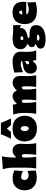

<svg xmlns="http://www.w3.org/2000/svg" viewBox="1576 -2390 1020 4212"><g transform="rotate(-90 2086.0 -284.0)"><path d="M293 12Q206.5 12 145 -21.2Q83.5 -54.5 50.8 -113.2Q18 -172 18 -249Q18 -326.5 47 -387Q76 -447.5 134.2 -482.2Q192.5 -517 281 -517Q331.5 -517 376.8 -505.8Q422 -494.5 454 -483L439 -291Q392 -313.5 358.2 -323.2Q324.5 -333 308 -333Q281 -331 262.5 -311.2Q244 -291.5 244 -256Q244 -212.5 274.2 -189.8Q304.5 -167 353 -166Q369 -166 394.5 -173.2Q420 -180.5 443 -194L451 -7Q420.5 -2 377.8 5Q335 12 293 12Z M496 0Q504.5 -52 509.2 -101Q514 -150 514 -213V-493Q514 -552.5 506.2 -611.2Q498.5 -670 479 -732L762 -752Q751 -694.5 743.5 -629.8Q736 -565 736 -493V-447H753Q779.5 -480 813.8 -499Q848 -518 881 -518Q953 -518 995.5 -474.5Q1038 -431 1038 -341Q1038 -308 1035.5 -275.2Q1033 -242.5 1033 -213Q1033 -150 1037 -101Q1041 -52 1052 0H796Q803 -52 807 -99.5Q811 -147 811 -200V-238Q811 -279.5 804 -298.8Q797 -318 779 -318Q772.5 -318 758.5 -309Q744.5 -300 736 -291V-200Q736 -147 740.5 -99.5Q745 -52 754 0Z M1374 16Q1273 16 1210.5 -21.5Q1148 -59 1119 -120Q1090 -181 1090 -251Q1090 -326 1120 -386.5Q1150 -447 1211.8 -482.5Q1273.5 -518 1369 -518Q1467 -518 1529.5 -482.2Q1592 -446.5 1622 -386Q1652 -325.5 1652 -251Q1652 -174 1620.8 -113.8Q1589.5 -53.5 1527.5 -18.8Q1465.5 16 1374 16ZM1373 -161Q1398 -164 1412 -187.8Q1426 -211.5 1426 -251Q1426 -329 1373 -341Q1346 -337.5 1331 -313.8Q1316 -290 1316 -251Q1316 -213.5 1331.8 -188.8Q1347.5 -164 1373 -161ZM1149 -554Q1177 -609 1202.5 -664.2Q1228 -719.5 1245 -774H1497Q1515 -719.5 1540.2 -664.2Q1565.5 -609 1593 -554L1448 -552Q1407 -598.5 1371.5 -644.5Q1336.5 -598.5 1297 -554Z M1696 0Q1704.5 -52 1709.2 -101Q1714 -150 1714 -213V-263Q1714 -322.5 1706.8 -381.2Q1699.5 -440 1680 -502L1898 -512L1908 -431H1925Q1957.5 -471.5 1998.8 -494.8Q2040 -518 2079 -518Q2121.5 -518 2153.5 -496.8Q2185.5 -475.5 2201.5 -431H2215Q2247.5 -471.5 2290.2 -494.8Q2333 -518 2372 -518Q2442.5 -518 2484.8 -474.5Q2527 -431 2527 -341Q2527 -308 2524.5 -275.2Q2522 -242.5 2522 -213Q2522 -150 2526 -101Q2530 -52 2541 0H2285Q2292 -52 2296 -99.5Q2300 -147 2300 -200V-238Q2300 -318 2271 -318Q2265.5 -318 2253.5 -310.8Q2241.5 -303.5 2232.5 -295.5Q2231.5 -274 2230.2 -253Q2229 -232 2229 -213Q2229 -150 2233 -101Q2237 -52 2248 0H1992Q1999 -52 2003 -99.5Q2007 -147 2007 -200V-238Q2007 -318 1978 -318Q1972 -318 1958.2 -309Q1944.5 -300 1936 -291V-200Q1936 -147 1940.5 -99.5Q1945 -52 1954 0Z M2708 14Q2663 14 2634 -5.5Q2605 -25 2591 -57Q2577 -89 2577 -126Q2577 -170.5 2593.2 -199.2Q2609.5 -228 2634 -245.5Q2658.5 -263 2684.5 -271.8Q2710.5 -280.5 2730 -284L2858 -308Q2859 -321 2840.2 -330Q2821.5 -339 2777 -339Q2766 -339 2736.5 -332.2Q2707 -325.5 2671.8 -314.2Q2636.5 -303 2608 -290L2600 -481Q2625.5 -487 2664 -495.8Q2702.5 -504.5 2748.2 -511.2Q2794 -518 2842 -518Q2942 -518 3000 -474.8Q3058 -431.5 3058 -333Q3058 -307 3056 -271.5Q3054 -236 3054 -212V-190Q3054 -147.5 3060 -99.8Q3066 -52 3086 0H2876L2860 -73H2846Q2826 -42.5 2790 -14.2Q2754 14 2708 14ZM2812 -153Q2822.5 -153 2833.2 -160.5Q2844 -168 2852 -179V-250Q2846 -243.5 2838.2 -238.2Q2830.5 -233 2814 -226Q2803 -221.5 2792.5 -212.8Q2782 -204 2782 -186Q2782 -169 2791.8 -161Q2801.5 -153 2812 -153Z M3328 206Q3251 206 3206.8 190.8Q3162.5 175.5 3143.8 149.8Q3125 124 3125 93Q3125 65.5 3141.2 45.2Q3157.5 25 3180.2 12.5Q3203 0 3223 -5V-18Q3198.5 -22.5 3177.8 -43Q3157 -63.5 3157 -95Q3157 -120 3173 -144Q3189 -168 3224 -180V-193Q3177.5 -212 3144.8 -248Q3112 -284 3112 -347Q3112 -392 3134.8 -431Q3157.5 -470 3209 -494Q3260.5 -518 3347 -518Q3379.5 -518 3403.5 -515Q3427.5 -512 3454 -509Q3480.5 -506 3521 -506H3640V-335Q3607.5 -349.5 3577 -358Q3578 -349.5 3578 -340Q3578 -296 3554.8 -266.8Q3531.5 -237.5 3494.5 -220.2Q3457.5 -203 3417 -195Q3386.5 -189 3372.2 -183.2Q3358 -177.5 3358 -164Q3358 -153 3372 -149.5Q3386 -146 3415 -146H3433Q3490.5 -146 3537.5 -134.5Q3584.5 -123 3612.2 -92Q3640 -61 3640 -2Q3640 58 3612.2 98.2Q3584.5 138.5 3538.5 162Q3492.5 185.5 3437.5 195.8Q3382.5 206 3328 206ZM3343 -278Q3358 -280.5 3378 -290.2Q3398 -300 3398 -315Q3398 -328 3383.2 -336.2Q3368.5 -344.5 3345 -346Q3331 -344 3322 -335Q3313 -326 3313 -314Q3313 -289.5 3343 -278ZM3371 74Q3393 70 3413.5 60.5Q3434 51 3434 40Q3434 29.5 3415.5 21.8Q3397 14 3360 14H3353Q3339.5 15.5 3319.8 23Q3300 30.5 3300 42Q3300 53 3317.2 62.8Q3334.5 72.5 3371 74Z M3959 16Q3854 16 3789 -18Q3724 -52 3694 -112.2Q3664 -172.5 3664 -251Q3664 -329.5 3691 -389.8Q3718 -450 3774.2 -484Q3830.5 -518 3919 -518Q4030 -518 4091 -463.5Q4152 -409 4152 -288Q4152 -266.5 4150.8 -250.2Q4149.5 -234 4147 -218H3876Q3884 -190.5 3911 -176.8Q3938 -163 3988 -163Q4003.5 -163 4029.8 -168.2Q4056 -173.5 4085 -181Q4114 -188.5 4138 -196L4145 -12Q4112 -4.5 4067.5 5.8Q4023 16 3959 16ZM3921 -377Q3905 -374.5 3891.5 -357Q3878 -339.5 3873.5 -304.5L3961 -308Q3959.5 -338.5 3948 -357Q3936.5 -375.5 3921 -377Z"/></g></svg>

Font: Commissioner Flair Black
Style: Regular
Weight: 900
Designer: Kostas Bartsokas
Foundry: Kostas Bartsokas
Version: Version 1.000; ttfautohint (v1.8.3)